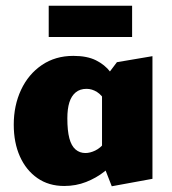

<svg xmlns="http://www.w3.org/2000/svg" viewBox="-20 -636 599 670"><path d="M204 13Q150 13 110.5 -14.5Q71 -42 49.5 -90Q28 -138 28 -201Q28 -268 53.5 -322.5Q79 -377 126 -409Q173 -441 236 -441Q284 -441 315 -425.5Q346 -410 365 -385Q384 -360 395 -331L348 -281Q336 -304 318.5 -315Q301 -326 282 -326Q259 -326 244 -313.5Q229 -301 222 -278.5Q215 -256 215 -223Q215 -180 222 -153.5Q229 -127 243.5 -114.5Q258 -102 278 -102Q294 -102 312 -110.5Q330 -119 346 -139L391 -81Q372 -59 344 -37Q316 -15 280.5 -1Q245 13 204 13ZM370 14 336 -73V-350L388 -419L512 -440V-12ZM150 -507V-616H441V-507Z"/></svg>

Font: Ysabeau Infant Black
Style: Regular
Weight: 900
Designer: Christian Thalmann (Catharsis Fonts)
Version: Version 2.001;gftools[0.9.30]; featfreeze: ss01,ss02,lnum